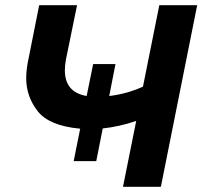

<svg xmlns="http://www.w3.org/2000/svg" viewBox="-20 -720 786 740"><path d="M339 -473H425L401 -350Q435 -354 467.5 -363Q500 -372 531 -386L594 -700H740L600 0H454L505 -254Q470 -242 437.5 -235Q405 -228 376 -225L351 -99H264L289 -224Q169 -235 125 -291.8Q81 -348.5 81 -418Q81 -448.5 88 -484L131 -700H277L234 -490Q230 -467.5 230 -449Q230 -364.5 314 -350Z"/></svg>

Font: Argentum Sans Medium
Style: Italic
Weight: 500
Italic angle: -11°
Designer: Julieta Ulanovsky (font), Cristiano Sobral (main changes and remaster)
Foundry: Julieta Ulanovsky (font), Cristiano Sobral (main changes and remaster)
Version: Version 2.007;June 15, 2022;FontCreator 14.0.0.2814 64-bit; 